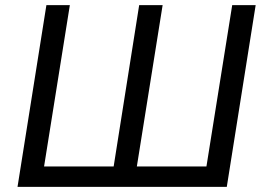

<svg xmlns="http://www.w3.org/2000/svg" viewBox="-20 -725 1025 745"><path d="M48 0 160 -705H251L151 -79H421L520 -705H611L511 -79H781L881 -705H972L860 0Z"/></svg>

Font: Nunito Sans 10pt SemiCondensed Medium
Style: Italic
Weight: 500
Width: 4
Italic angle: -9°
Designer: Vernon Adams
Foundry: Vernon Adams
Version: Version 3.101;gftools[0.9.27]